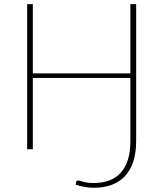

<svg xmlns="http://www.w3.org/2000/svg" viewBox="-20 -723 791 930"><path d="M639.5 -703V-40Q639.5 18.5 625 61.2Q610.5 104 583.8 131.8Q557 159.5 519.2 173Q481.5 186.5 435.5 186.5Q394 186.5 346.5 172Q347 168.5 347.5 165.2Q348 162 348.5 159Q349.5 156 351 153.8Q352.5 151.5 357.5 151.5Q362.5 151.5 368.8 153.5Q375 155.5 384 157.8Q393 160 405 161.8Q417 163.5 433.5 163.5Q474.5 163.5 507.5 151.8Q540.5 140 563.5 115.2Q586.5 90.5 599 52.2Q611.5 14 611.5 -39.5V-345.5H139V0H111.5V-703H139V-367.5H611.5V-703Z"/></svg>

Font: Lato 2
Style: Regular
Weight: 200
Designer: Lukasz Dziedzic with Adam Twardoch and Botio Nikoltchev
Foundry: tyPoland Lukasz Dziedzic
Version: Version 2.015; 2015-08-06; http://www.latofonts.com/